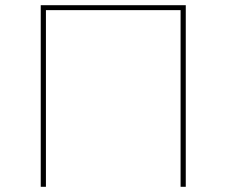

<svg xmlns="http://www.w3.org/2000/svg" viewBox="-20 -720 873 740"><path d="M137 0V-700H696V0H676V-690L685 -681H148L157 -690V0Z"/></svg>

Font: Montserrat Thin
Style: Regular
Weight: 100
Designer: Julieta Ulanovsky
Foundry: Julieta Ulanovsky
Version: Version 9.000